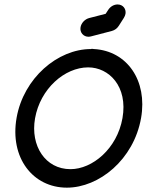

<svg xmlns="http://www.w3.org/2000/svg" viewBox="-20 -843 708 866"><path d="M546 -780.7C549.7 -802.1 535.3 -822.9 510.2 -822.9C494.3 -822.9 477.7 -813.8 467.7 -797.9L456.5 -780.7L382.2 -761.6C362.3 -756.3 346.6 -739 343.3 -720.2C339.1 -696.2 356.7 -677.3 378.7 -677.3C382.5 -677.3 386.4 -677.8 390.3 -678.8L484.7 -703.4C498 -707 508.6 -715.2 516.1 -727L538.7 -762.5C542.5 -768.5 544.9 -774.7 546 -780.7ZM54.9 -312C23 -131.2 128.6 3.4 281.7 3.4C426.6 3.4 583.2 -122.9 616.3 -310.7C646 -479.5 553.3 -613.4 404.1 -621.8H403.2C401.4 -621.8 398.8 -622.7 397 -622.7H392.5C391.6 -622.7 391.4 -621.8 390.5 -621.8C239.5 -621.8 86.3 -490.3 54.9 -312ZM532.4 -310.1C508 -172 396.5 -80 297.9 -80C184.6 -80 116.2 -185.1 138.1 -309.5C161.5 -442.2 271 -539.1 377.8 -539.1C471.2 -539.1 557.7 -453.6 532.4 -310.1Z"/></svg>

Font: TudorRose
Style: Oblique
Weight: 500
Italic angle: 10°
Version: Version 001.000